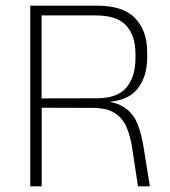

<svg xmlns="http://www.w3.org/2000/svg" viewBox="-20 -659 601 679"><path d="M468 0 447.5 -135Q441.5 -175.5 428.2 -207.8Q415 -240 386.5 -258.8Q358 -277.5 305.5 -277.5L114 -278V-311L321 -311.5Q396 -311.5 427.5 -350Q459 -388.5 459 -451.5V-469.5Q459 -532.5 426.5 -568.5Q394 -604.5 318 -604.5H111V-639H322.5Q416 -639 458.2 -594.5Q500.5 -550 500.5 -474.5V-455.5Q500.5 -389 467 -345.8Q433.5 -302.5 356.5 -298L355.5 -295L336.5 -302.5Q391.5 -299 421.5 -278Q451.5 -257 465.8 -222Q480 -187 487.5 -140L510 0ZM87 0V-639H127V-301.5L127.5 -285.5V0Z"/></svg>

Font: Anek Tamil ExtraLight
Style: Regular
Weight: 250
Version: Version 1.003